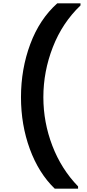

<svg xmlns="http://www.w3.org/2000/svg" viewBox="-20 -944 525 1161"><path d="M106.9 -356Q106.9 -526.9 163.1 -677.5Q219.2 -828.1 326.2 -923.8H466.8V-911.1Q356.9 -806.2 299.6 -659.2Q242.2 -512.2 242.2 -356Q242.2 -204.1 296.6 -62.5Q351.1 79.1 452.1 183.1V196.8H311Q213.9 103 160.4 -43Q106.9 -189 106.9 -356Z"/></svg>

Font: Poppins SemiBold
Style: Regular
Weight: 600
Designer: Ninad Kale (Devanagari), Jonny Pinhorn (Latin)
Foundry: Indian Type Foundry
Version: 4.004